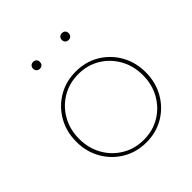

<svg xmlns="http://www.w3.org/2000/svg" viewBox="-186 -824 973 973"><g transform="rotate(-45 300.5 -337.5)"><path d="M315.4 9.8Q244.6 9.8 188.2 -23.7Q131.8 -57.1 98.9 -114.5Q65.9 -171.9 65.9 -244.1Q65.9 -316.4 98.9 -373.8Q131.8 -431.2 188.2 -464.6Q244.6 -498 315.4 -498Q386.2 -498 442.4 -464.6Q498.5 -431.2 531.2 -373.8Q564 -316.4 564 -244.1Q564 -172.4 531.2 -114.7Q498.5 -57.1 442.4 -23.7Q386.2 9.8 315.4 9.8ZM315.4 -8.8Q380.4 -8.8 431.9 -39.8Q483.4 -70.8 513.4 -124Q543.5 -177.2 543.5 -244.1Q543.5 -311 513.4 -364.3Q483.4 -417.5 431.9 -448.5Q380.4 -479.5 315.4 -479.5Q250.5 -479.5 198.5 -448.5Q146.5 -417.5 116.5 -364.3Q86.4 -311 86.4 -244.1Q86.4 -177.2 116.5 -124Q146.5 -70.8 198.5 -39.8Q250.5 -8.8 315.4 -8.8ZM403.3 -636.2Q392.6 -636.2 385.7 -643.1Q378.9 -649.9 378.9 -660.6Q378.9 -671.9 385.7 -678.5Q392.6 -685.1 403.3 -685.1Q414.6 -685.1 421.1 -678.5Q427.7 -671.9 427.7 -661.1Q427.7 -649.9 421.1 -643.1Q414.6 -636.2 403.3 -636.2ZM197.8 -636.2Q186.5 -636.2 179.7 -643.1Q172.9 -649.9 172.9 -660.6Q172.9 -671.9 179.7 -678.5Q186.5 -685.1 197.3 -685.1Q208.5 -685.1 215.1 -678.5Q221.7 -671.9 221.7 -661.1Q221.7 -649.9 215.1 -643.1Q208.5 -636.2 197.8 -636.2Z"/></g></svg>

Font: Kumbh Sans Thin
Style: Regular
Weight: 250
Version: Version 1.004